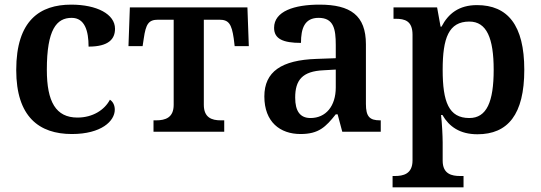

<svg xmlns="http://www.w3.org/2000/svg" viewBox="-20 -568 2331 828"><path d="M290 10C417 10 475 -46 475 -95C475 -113 468 -129 454 -138C431 -94 380 -61 314 -61C221 -61 182 -129 182 -267C182 -441 224 -491 289 -491C346 -491 362 -434 362 -367C449 -367 476 -400 476 -444C476 -507 398 -548 287 -548C153 -548 50 -481 50 -266C50 -64 149 10 290 10Z M642 0H947V-49H932C893 -49 859 -61 859 -116V-483H926C966 -483 979 -465 988 -402L992 -369H1053L1047 -536H540L534 -369H595L600 -402C609 -465 621 -483 662 -483H729V-116C729 -61 694 -49 653 -49H642Z M1276 10C1355 10 1385 -21 1428 -75H1436L1456 0H1622V-49H1619C1574 -49 1558 -65 1558 -120V-377C1558 -502 1491 -548 1358 -548C1250 -548 1162 -520 1162 -448C1162 -400 1201 -383 1278 -383C1278 -445 1293 -491 1354 -491C1419 -491 1428 -443 1428 -374V-317L1345 -314C1194 -309 1120 -259 1120 -152C1120 -42 1188 10 1276 10ZM1319 -59C1274 -59 1253 -89 1253 -147C1253 -222 1283 -261 1376 -265L1428 -268V-191C1428 -110 1385 -59 1319 -59Z M1673 240H1979V191H1964C1929 191 1889 183 1889 125V46C1889 19 1886 -39 1882 -72H1888C1917 -22 1963 11 2039 11C2170 11 2241 -74 2241 -267C2241 -460 2169 -546 2037 -546C1959 -546 1913 -509 1884 -453H1880L1865 -536H1677V-487H1686C1726 -487 1759 -478 1759 -418V124C1759 183 1718 191 1683 191H1673ZM2004 -59C1915 -59 1889 -129 1889 -267C1889 -404 1915 -475 2004 -475C2079 -475 2109 -403 2109 -267C2109 -129 2079 -59 2004 -59Z"/></svg>

Font: Noto Serif Semi
Style: Regular
Weight: 600
Designer: Monotype Design Team
Foundry: Monotype Imaging Inc.
Version: Version 1.002